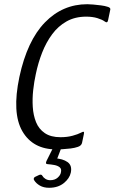

<svg xmlns="http://www.w3.org/2000/svg" viewBox="-20 -700 544 911"><path d="M369 -21Q365 -8 349 -3Q335 2 315 4.5Q295 7 276.5 8Q258 9 248 9Q136 9 86 -77.5Q36 -164 72 -335Q109 -507 193 -593.5Q277 -680 394 -680Q404 -680 422 -678.5Q440 -677 459 -674.5Q478 -672 490 -668Q498 -666 501.5 -662Q505 -658 503 -653L493 -605Q490 -588 477 -598Q465 -607 442 -614Q419 -621 389 -621Q336 -621 296 -598.5Q256 -576 227.5 -537.5Q199 -499 180 -450.5Q161 -402 150 -349Q142 -313 137.5 -272.5Q133 -232 135.5 -192.5Q138 -153 151 -120.5Q164 -88 192.5 -68.5Q221 -49 267 -49Q299 -49 324.5 -56Q350 -63 363 -70Q374 -76 377 -74.5Q380 -73 378 -64ZM316 119Q310 147 282.5 169Q255 191 213 191Q187 191 169 180.5Q151 170 142 155Q139 151 140.5 146Q142 141 147 139L166 130Q177 126 181 134Q186 143 196 149Q206 155 218 155Q240 155 253.5 143Q267 131 269 118Q273 102 263.5 94Q254 86 238 83Q222 80 207 79Q200 79 198.5 75Q197 71 201 63L231 3Q233 -3 237.5 -3.5Q242 -4 246 -4H266Q272 -4 270 4L246 67L239 51Q278 53 300.5 69Q323 85 316 119Z"/></svg>

Font: Glory
Style: Italic
Weight: 400
Italic angle: -12°
Designer: Robert Leuschke
Foundry: Robert Leuschke
Version: Version 1.011